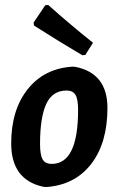

<svg xmlns="http://www.w3.org/2000/svg" viewBox="-20 -742 476 772"><path d="M174 -722Q260 -645 354 -570L323 -521L311 -520Q232 -566 117 -639L115 -651L162 -721ZM272 -474 284 -473Q412 -447 412 -308Q412 -167 346.5 -82.5Q281 2 166 10L154 9Q25 -19 25 -165Q25 -300 91.5 -383.5Q158 -467 272 -474ZM248 -378Q191 -378 166 -324Q141 -270 141 -163Q141 -119 151.5 -101Q162 -83 188 -83Q294 -83 294 -300Q294 -343 283.5 -360.5Q273 -378 248 -378Z"/></svg>

Font: Alegreya Sans
Style: Bold Italic
Weight: 700
Italic angle: -7°
Designer: Juan Pablo del Peral
Foundry: Huerta Tipografica
Version: Version 2.007